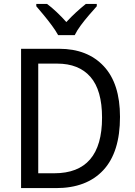

<svg xmlns="http://www.w3.org/2000/svg" viewBox="-20 -964 692 984"><path d="M595 -365Q595 -184 509.5 -92Q424 0 267 0H88V-714H283Q428 -714 511.5 -625Q595 -536 595 -365ZM503 -361Q503 -502 443.5 -570Q384 -638 273 -638H176V-76H258Q503 -76 503 -361ZM278 -784Q266 -806 246.5 -832.5Q227 -859 205.5 -885Q184 -911 166 -932V-944H221Q244 -927 270 -902.5Q296 -878 320 -851Q346 -879 370 -901Q394 -923 420 -944H476V-932Q459 -913 436.5 -887Q414 -861 394 -834Q374 -807 363 -784Z"/></svg>

Font: Noto Sans Gurmukhi SemiCondensed
Style: Regular
Weight: 400
Width: 4
Designer: Jelle Bosma - Monotype Design Team
Foundry: Monotype Imaging Inc.
Version: Version 2.004; ttfautohint (v1.8.4.7-5d5b)